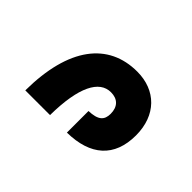

<svg xmlns="http://www.w3.org/2000/svg" viewBox="-55 -940 434 434"><g transform="rotate(45 162.0 -723.0)"><path d="M40 -619H119C120 -710 143 -753 180 -753C202 -753 214 -740 214 -718C214 -698 204 -688 174 -687V-618C248 -619 289 -655 289 -724C289 -788 249 -828 189 -828C97 -828 41 -757 40 -619Z"/></g></svg>

Font: Noto Sans Armenian ExtraCondensed Medium
Style: Regular
Weight: 500
Width: 2
Designer: Monotype Design Team
Foundry: Monotype Imaging Inc.
Version: Version 2.008